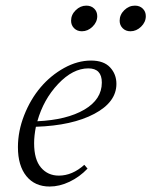

<svg xmlns="http://www.w3.org/2000/svg" viewBox="-20 -664 548 695"><path d="M452.1 -550.8Q435.1 -550.8 424.1 -561.8Q413.1 -572.8 413.1 -588.9Q413.1 -610.8 429.9 -627.2Q446.8 -643.6 468.3 -643.6Q485.8 -643.6 496.8 -632.8Q507.8 -622.1 507.8 -605.5Q507.8 -584 490.7 -567.4Q473.6 -550.8 452.1 -550.8ZM276.4 -550.8Q259.3 -550.8 248.3 -561.8Q237.3 -572.8 237.3 -588.9Q237.3 -610.8 254.2 -627.2Q271 -643.6 292.5 -643.6Q310.1 -643.6 321 -632.8Q332 -622.1 332 -605.5Q332 -584 314.9 -567.4Q297.9 -550.8 276.4 -550.8ZM159.7 11.2Q106 11.2 75.4 -26.6Q44.9 -64.5 44.9 -131.3Q44.9 -189.5 67.6 -247.1Q90.3 -304.7 127 -347.9Q163.6 -391.1 212.2 -418Q260.7 -444.8 309.6 -444.8Q355.5 -444.8 378.4 -420.2Q401.4 -395.5 401.4 -360.4Q401.4 -294.4 321.5 -252Q241.7 -209.5 109.9 -205.1Q103.5 -172.4 103.5 -145.5Q103.5 -86.4 128.4 -57.4Q153.3 -28.3 192.9 -28.3Q241.7 -28.3 285.2 -67.4L296.9 -53.7Q268.1 -23.4 231.7 -6.1Q195.3 11.2 159.7 11.2ZM299.8 -416.5Q243.7 -416.5 190.4 -360.1Q137.2 -303.7 115.2 -225.1Q221.7 -230 285.2 -267.1Q348.6 -304.2 348.6 -365.2Q348.6 -416.5 299.8 -416.5Z"/></svg>

Font: Elstob Light
Style: Italic
Weight: 300
Italic angle: -20°
Designer: Peter S. Baker
Version: Version 1.015